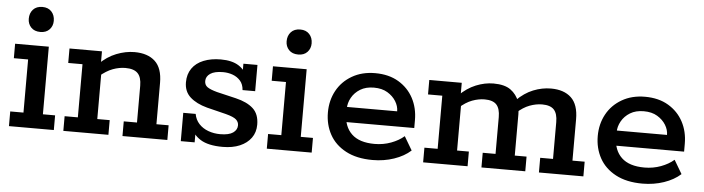

<svg xmlns="http://www.w3.org/2000/svg" viewBox="-41 -751 3391 925"><g transform="rotate(5 1654.0 -288.0)"><path d="M21 0V-71H85V-328H16V-398H179V-71H238V0ZM132 -465Q103 -465 87 -482Q71 -499 71 -524Q71 -551 87 -568.5Q103 -586 132 -586Q160 -586 176 -568.5Q192 -551 192 -524Q192 -499 176 -482Q160 -465 132 -465Z M284 0V-71H348V-328H279V-398H436V-338L423 -335Q461 -373 505.5 -390.5Q550 -408 593 -408Q657 -408 692.5 -375Q728 -342 728 -271V-71H787V0H570V-71H634V-249Q634 -290 615.5 -309Q597 -328 556 -328Q526 -328 495 -316.5Q464 -305 430 -276L442 -307V-71H502V0Z M1055 10Q985 10 947.5 -13.5Q910 -37 896 -79L919 -86V0H852V-137H912Q917 -109 935 -89.5Q953 -70 980 -60Q1007 -50 1038 -50Q1080 -50 1100 -64Q1120 -78 1120 -100Q1120 -116 1107.5 -127.5Q1095 -139 1057 -149L964 -172Q912 -186 882 -213Q852 -240 852 -285Q852 -324 871.5 -352Q891 -380 927 -394.5Q963 -409 1010 -409Q1065 -409 1097.5 -388Q1130 -367 1142 -329L1120 -328V-398H1188V-271H1127Q1125 -299 1110 -316Q1095 -333 1073 -341Q1051 -349 1026 -349Q985 -349 964.5 -335Q944 -321 944 -299Q944 -280 958 -270Q972 -260 1005 -251L1098 -229Q1153 -216 1182.5 -189Q1212 -162 1212 -111Q1212 -74 1192.5 -47Q1173 -20 1138 -5Q1103 10 1055 10Z M1268 0V-71H1332V-328H1263V-398H1426V-71H1485V0ZM1379 -465Q1350 -465 1334 -482Q1318 -499 1318 -524Q1318 -551 1334 -568.5Q1350 -586 1379 -586Q1407 -586 1423 -568.5Q1439 -551 1439 -524Q1439 -499 1423 -482Q1407 -465 1379 -465Z M1780 10Q1703 10 1650.5 -18Q1598 -46 1572 -93.5Q1546 -141 1546 -200Q1546 -258 1571.5 -305Q1597 -352 1645 -380Q1693 -408 1757 -408Q1823 -408 1870 -380Q1917 -352 1942 -305Q1967 -258 1967 -199V-161H1598V-234H1878Q1878 -259 1863.5 -282.5Q1849 -306 1822.5 -322Q1796 -338 1757 -338Q1718 -338 1691 -321.5Q1664 -305 1649.5 -279Q1635 -253 1635 -225V-200Q1635 -139 1672 -103.5Q1709 -68 1783 -68Q1825 -68 1862.5 -82Q1900 -96 1925 -118L1964 -52Q1932 -23 1883.5 -6.5Q1835 10 1780 10Z M2024 0V-71H2088V-328H2019V-398H2176V-338L2163 -335Q2201 -373 2244 -390.5Q2287 -408 2329 -408Q2383 -408 2412 -387Q2441 -366 2454 -331L2441 -336Q2479 -374 2521.5 -391Q2564 -408 2607 -408Q2670 -408 2705 -375Q2740 -342 2740 -271V-71H2799V0H2584V-71H2646V-249Q2646 -290 2628.5 -309Q2611 -328 2571 -328Q2542 -328 2511 -316.5Q2480 -305 2448 -276L2456 -319Q2459 -307 2460 -292.5Q2461 -278 2461 -271V-71H2518V0H2306V-71H2368V-249Q2368 -290 2350.5 -309Q2333 -328 2293 -328Q2264 -328 2233 -316.5Q2202 -305 2170 -276L2182 -303V-71H2239V0Z M3085 10Q3008 10 2955.5 -18Q2903 -46 2877 -93.5Q2851 -141 2851 -200Q2851 -258 2876.5 -305Q2902 -352 2950 -380Q2998 -408 3062 -408Q3128 -408 3175 -380Q3222 -352 3247 -305Q3272 -258 3272 -199V-161H2903V-234H3183Q3183 -259 3168.5 -282.5Q3154 -306 3127.5 -322Q3101 -338 3062 -338Q3023 -338 2996 -321.5Q2969 -305 2954.5 -279Q2940 -253 2940 -225V-200Q2940 -139 2977 -103.5Q3014 -68 3088 -68Q3130 -68 3167.5 -82Q3205 -96 3230 -118L3269 -52Q3237 -23 3188.5 -6.5Q3140 10 3085 10Z"/></g></svg>

Font: Rokkitt SemiBold Medium
Style: Regular
Weight: 500
Version: Version 3.103